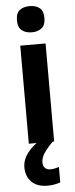

<svg xmlns="http://www.w3.org/2000/svg" viewBox="-65 -792 414 1065"><g transform="rotate(-5 142.5 -259.5)"><path d="M143 -760Q177 -760 198 -743.5Q219 -727 219 -687Q219 -648 197.5 -631Q176 -614 143 -614Q109 -614 87.5 -631Q66 -648 66 -687Q66 -727 87 -743.5Q108 -760 143 -760ZM213 -546V0H72V-546ZM138 110Q138 130 149 141Q160 152 178 152Q193 152 205.5 149Q218 146 227 143V229Q213 234 195.5 237.5Q178 241 155 241Q98 241 67 210Q36 179 36 129Q36 86 65.5 48Q95 10 139 -15L205 0Q172 33 155 59Q138 85 138 110Z"/></g></svg>

Font: Noto Sans Tamil SemiCondensed
Style: Bold
Weight: 700
Width: 4
Designer: Jelle Bosma - Monotype Design Team
Foundry: Monotype Imaging Inc.
Version: Version 2.004; ttfautohint (v1.8.4.7-5d5b)